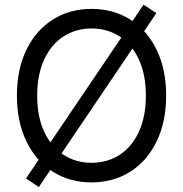

<svg xmlns="http://www.w3.org/2000/svg" viewBox="-20 -754 767 804"><path d="M88.9 -6.8 142.6 29.3 634.8 -699.2 581.1 -734.4ZM635.7 -161.6C662.4 -216.6 675.8 -280.6 675.8 -353.5C675.8 -427.1 662.4 -491.2 635.7 -545.9C609 -600.6 572.1 -642.7 524.9 -672.4C477.7 -702 423.8 -716.8 363.3 -716.8C302.7 -716.8 248.9 -702 201.7 -672.4C154.5 -642.7 117.5 -600.6 90.8 -545.9C64.1 -491.2 50.8 -427.1 50.8 -353.5C50.8 -280.6 64.1 -216.6 90.8 -161.6C117.5 -106.6 154.5 -64.3 201.7 -34.7C248.9 -5 302.7 9.8 363.3 9.8C423.8 9.8 477.7 -5 524.9 -34.7C572.1 -64.3 609 -106.6 635.7 -161.6ZM561 -505.9C580.9 -463.5 590.8 -412.8 590.8 -353.5C590.8 -294.3 580.9 -243.5 561 -201.2C541.2 -158.9 514.2 -126.8 480 -105C445.8 -83.2 406.9 -72.3 363.3 -72.3C320.3 -72.3 281.6 -83.2 247.1 -105C212.6 -126.8 185.4 -158.9 165.5 -201.2C145.7 -243.5 135.7 -294.3 135.7 -353.5C135.7 -412.8 145.7 -463.5 165.5 -505.9C185.4 -548.2 212.6 -580.2 247.1 -602.1C281.6 -623.9 320.3 -634.8 363.3 -634.8C406.9 -634.8 445.8 -623.9 480 -602.1C514.2 -580.2 541.2 -548.2 561 -505.9Z"/></svg>

Font: Pretendard Variable
Style: Regular
Weight: 400
Designer: Base glyphs from Inter by Rasmus Andersson; Hangeul glyphs from Noto Sans CJK(Source Han Sans) by Jang Soo-young and Kan
Foundry: Kil Hyung-jin
Version: Version 1.309;Glyphs 3.2 (3225)